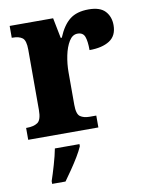

<svg xmlns="http://www.w3.org/2000/svg" viewBox="-86 -610 682 892"><g transform="rotate(-10 255.0 -163.5)"><path d="M13 0V-56H17Q49 -56 67.5 -68.5Q86 -81 86 -128V-412Q86 -456 70 -468Q54 -480 24 -480H20V-536H225L244 -440H249Q272 -496 305 -522Q338 -548 394 -548Q448 -548 472 -522Q496 -496 496 -456Q496 -406 461 -383.5Q426 -361 366 -361Q366 -403 358 -424.5Q350 -446 324 -446Q300 -446 284 -420Q268 -394 260 -355Q252 -316 252 -276V-123Q252 -79 268.5 -67.5Q285 -56 312 -56H344V0ZM87 208Q97 179 109.5 136Q122 93 128 61H244V71Q235 92 219 118.5Q203 145 184.5 172Q166 199 150 221H87Z"/></g></svg>

Font: Noto Serif Myanmar SemiCondensed ExtraBold
Style: Regular
Weight: 800
Width: 4
Designer: Ben Mitchell and the Monotype Design Team
Foundry: Monotype Imaging Inc.
Version: Version 2.106; ttfautohint (v1.8.4.7-5d5b)